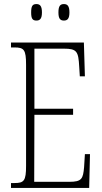

<svg xmlns="http://www.w3.org/2000/svg" viewBox="-20 -923 500 943"><path d="M294 -822C311 -822 321 -831 321 -862C321 -894 311 -903 294 -903C276 -903 267 -894 267 -862C267 -831 276 -822 294 -822ZM159 -822C176 -822 186 -831 186 -862C186 -894 176 -903 159 -903C140 -903 133 -894 133 -862C133 -831 140 -822 159 -822ZM34 0H418L422 -166H397L393 -102C388 -45 382 -30 320 -30H148L149 -359H339V-389H149V-684H294C358 -684 365 -670 369 -596L372 -548H397L392 -714H34V-690H51C98 -690 108 -679 108 -605V-108C108 -35 98 -24 51 -24H34Z"/></svg>

Font: Noto Serif Khmer ExtraCondensed ExtraLight
Style: Regular
Weight: 200
Width: 2
Designer: Danh Hong and the Monotype Design Team
Foundry: Monotype Imaging Inc.
Version: Version 2.004